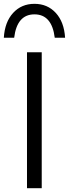

<svg xmlns="http://www.w3.org/2000/svg" viewBox="-59 -983 360 1003"><path d="M82 0V-710H159V0ZM227 -786Q212 -908 121 -908Q30 -908 15 -786H-39Q-34 -868 9.5 -915.5Q53 -963 121 -963Q189 -963 232.5 -915.5Q276 -868 281 -786Z"/></svg>

Font: LivvicRegular
Style: Regular
Weight: 400
Designer: Jacques Le Bailly, Baron von Fonthausen
Version: Version 1.001; ttfautohint (v1.8.2)